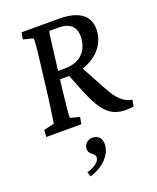

<svg xmlns="http://www.w3.org/2000/svg" viewBox="-182 -797 1017 1240"><g transform="rotate(-20 327.0 -176.5)"><path d="M39 0H280L289 -47L224 -64C224 -87 228 -139 240 -237L250 -320H313L363 -194C426 -41 481 12 584 12C601 12 620 11 637 7L644 -36C586 -48 549 -79 499 -173L411 -335C504 -364 569 -432 580 -519C594 -632 522 -690 376 -690H121L112 -644L180 -627C184 -618 178 -558 165 -452L139 -237C130 -164 117 -85 114 -64L42 -47ZM211 305 221 337C310 311 370 249 378 184C384 135 358 106 318 106C287 106 261 126 258 154C251 207 304 200 300 238C297 263 266 290 211 305ZM257 -375 268 -469C285 -605 288 -629 292 -637H356C439 -637 479 -594 469 -512C459 -426 398 -375 307 -375Z"/></g></svg>

Font: TPK Tissa Web Medium
Style: Italic
Weight: 500
Italic angle: -7°
Designer: Jacques Le Bailly, Suppakit Chalermlarp | Katatrad Co.,Ltd.
Foundry: Jacques Le Bailly, Cadson Demak Co.,Ltd.
Version: Version 5.000;Glyphs 3.1.2 (3151)